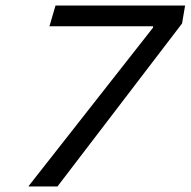

<svg xmlns="http://www.w3.org/2000/svg" viewBox="-20 -675 690 695"><path d="M639 -590 188 0H84V-2L534 -575V-580H159L181 -655H650Z"/></svg>

Font: Intel One Mono
Style: Italic
Weight: 400
Italic angle: -16°
Monospace: yes
Designer: Fred Shallcrass
Foundry: Frere-Jones Type LLC
Version: Version 1.400;hotconv 1.1.0;makeotfexe 2.6.0;FJTRelease1.4